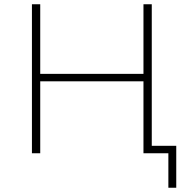

<svg xmlns="http://www.w3.org/2000/svg" viewBox="-20 -720 882 902"><path d="M808 -35H693V-700H654V-373H169V-700H130V0H169V-338H654V0H771V162H808Z"/></svg>

Font: Montserrat-Alt1 ExtLt
Style: Regular
Weight: 200
Designer: Differentunic
Foundry: Differentunic
Version: Version 7.222